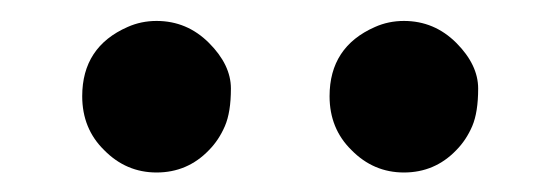

<svg xmlns="http://www.w3.org/2000/svg" viewBox="-20 -812 548 188"><path d="M375.5 -643.1Q345.7 -643.1 324.2 -665Q302.7 -686 302.7 -717.8Q302.7 -766.1 347.2 -785.6Q360.4 -791.5 375.5 -791.5Q405.3 -791.5 426.8 -770Q448.2 -748.5 448.2 -725.3Q448.2 -702.1 442.4 -688.5Q436.5 -674.8 426.8 -665Q405.8 -643.1 375.5 -643.1ZM133.3 -643.1Q103.5 -643.1 82 -665Q60.5 -686 60.5 -717.8Q60.5 -766.1 105 -785.6Q118.2 -791.5 133.3 -791.5Q163.1 -791.5 184.6 -770Q206.1 -748.5 206.1 -725.3Q206.1 -702.1 200.2 -688.5Q194.3 -674.8 184.6 -665Q163.6 -643.1 133.3 -643.1Z"/></svg>

Font: Capriola
Style: Regular
Weight: 400
Designer: Viktoriya Grabowska
Foundry: Viktoriya Grabowska
Version: Version 1.007